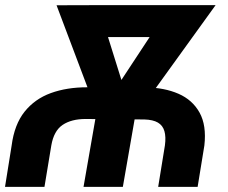

<svg xmlns="http://www.w3.org/2000/svg" viewBox="-23 -731 891 751"><path d="M150.9 0H-3.4L22.5 -161.6Q33.2 -244.1 73.2 -294.2Q113.3 -344.2 175.8 -366.9Q238.3 -389.6 317.4 -389.6L547.4 -389.2Q620.1 -388.2 675 -364.3Q730 -340.3 757.6 -290.5Q785.2 -240.7 776.4 -162.1L750 0H595.7L622.1 -162.6Q626.5 -195.8 620.1 -218Q613.8 -240.2 594.7 -251.5Q575.7 -262.7 542 -263.7L312 -265.6Q256.3 -265.6 221.9 -242.4Q187.5 -219.2 177.7 -162.1ZM689.9 -710.9 668 -585.9H303.7L325.7 -710.9ZM410.2 -355 644.5 -710.9H820.3L500.5 -267.6H413.6ZM360.4 -710.9 477.5 -336.4 448.2 -267.6H365.2L198.2 -710.4ZM521.5 -367.2 457.5 0H303.7L367.7 -367.2Z"/></svg>

Font: Roboto ExtraBold
Style: Italic
Weight: 800
Designer: Christian Robertson
Foundry: Google
Version: Version 3.009; 2024